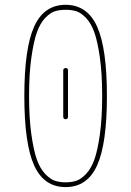

<svg xmlns="http://www.w3.org/2000/svg" viewBox="-20 -760 540 790"><path d="M240.2 -280.3V-469.7Q240.2 -479.5 250 -480Q259.8 -480.5 259.8 -469.7V-280.3Q259.8 -269.5 250 -269.5Q240.2 -269.5 240.2 -280.3ZM294.9 -713.4Q275.4 -719.7 250 -719.7Q224.6 -719.7 205.1 -713.4Q185.5 -707 165 -685.1Q144.5 -663.1 131.3 -625.5Q118.2 -587.9 108.9 -522Q99.6 -456.1 99.6 -365.2Q99.6 -274.4 108.9 -208Q118.2 -141.6 131.3 -104.5Q144.5 -67.4 165 -45.4Q185.5 -23.4 205.1 -16.6Q224.6 -9.8 250 -9.8Q275.4 -9.8 294.9 -16.6Q314.5 -23.4 335 -45.4Q355.5 -67.4 368.7 -104.5Q381.8 -141.6 391.1 -208Q400.4 -274.4 400.4 -365.2Q400.4 -456.1 391.1 -522Q381.8 -587.9 368.7 -625.5Q355.5 -663.1 335 -685.1Q314.5 -707 294.9 -713.4ZM379.4 -79.1Q338.9 9.8 250 9.8Q161.1 9.8 120.6 -79.1Q80.1 -168 80.1 -364.7Q80.1 -561.5 120.6 -650.9Q161.1 -740.2 250 -740.2Q338.9 -740.2 379.4 -650.9Q419.9 -561.5 419.9 -364.7Q419.9 -168 379.4 -79.1Z"/></svg>

Font: Rounded-L Mgen+ 2m thin
Style: Regular
Weight: 100
Designer: [Source Han Sans]
Ryoko NISHIZUKA  (kana & ideographs); Paul D. Hunt (Latin, Greek & Cyrillic); Wenlong ZHANG  (bopomofo
Version: Version 1.059.20150602